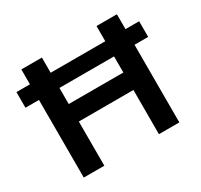

<svg xmlns="http://www.w3.org/2000/svg" viewBox="-148 -894 1132 1084"><g transform="rotate(-30 418.5 -352.5)"><path d="M107 0V-506H19V-608H107V-705H241V-606H597V-705H730V-608H819V-506H730V0H597V-288H241V0ZM241 -402H597V-507H241Z"/></g></svg>

Font: Nunito Sans 9pt
Style: Bold
Weight: 700
Version: Version 3.101;gftools[0.9.27]